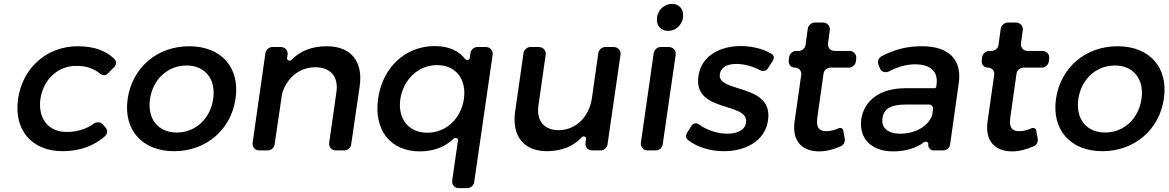

<svg xmlns="http://www.w3.org/2000/svg" viewBox="-20 -774 6013 988"><path d="M380 -536C222 -536 96 -426 73 -265C50 -105 144 4 302 4C391 4 465 -24 520 -73C534 -85 535 -104 523 -118L507 -136C498 -147 476 -147 464 -139C426 -110 377 -95 322 -95C230 -95 174 -164 188 -265C203 -366 279 -435 371 -435C424 -436 465 -420 496 -394C505 -386 523 -384 531 -392L567 -428C580 -442 581 -459 567 -472C525 -514 462 -536 380 -536Z M954 -536C789 -536 661 -427 637 -266C614 -106 711 4 876 4C1040 4 1169 -106 1192 -266C1216 -427 1118 -536 954 -536ZM940 -437C1035 -437 1092 -367 1077 -265C1062 -162 985 -92 890 -92C794 -92 737 -162 752 -265C767 -367 844 -437 940 -437Z M1662 -536C1588 -536 1526 -514 1479 -465C1472 -458 1456 -464 1457 -474L1460 -492C1463 -514 1447 -532 1425 -532H1381C1364 -532 1349 -518 1346 -502L1280 -40C1277 -18 1292 0 1314 0H1359C1375 0 1391 -14 1393 -30L1430 -281C1430 -282 1431 -289 1431 -289C1453 -369 1516 -427 1602 -428C1682 -428 1723 -379 1711 -299L1674 -40C1671 -18 1686 0 1708 0H1753C1769 0 1785 -14 1787 -30L1831 -331C1849 -458 1786 -536 1662 -536Z M2480 -532H2436C2419 -532 2404 -518 2401 -502L2397 -474C2396 -464 2380 -462 2374 -470C2341 -513 2288 -537 2217 -537C2067 -537 1949 -428 1926 -268C1902 -106 1988 5 2141 5C2211 5 2271 -18 2315 -61C2323 -68 2338 -62 2337 -53L2307 154C2304 176 2319 194 2341 194H2386C2402 194 2418 180 2420 164L2515 -492C2518 -514 2502 -532 2480 -532ZM2179 -91C2082 -91 2026 -163 2040 -264C2056 -366 2133 -439 2229 -439C2325 -439 2382 -367 2367 -264C2352 -163 2275 -91 2179 -91Z M3138 -532H3094C3077 -532 3062 -518 3059 -502L3026 -270C3013 -177 2948 -106 2856 -104C2779 -104 2739 -153 2751 -233L2788 -492C2791 -514 2775 -532 2753 -532H2709C2692 -532 2677 -518 2674 -502L2631 -201C2613 -74 2674 4 2796 4C2868 3 2930 -19 2975 -69C2982 -76 2997 -70 2996 -61L2993 -40C2990 -18 3005 0 3027 0H3072C3088 0 3104 -14 3106 -30L3173 -492C3176 -514 3160 -532 3138 -532Z M3438 -754C3400 -754 3366 -725 3361 -684C3355 -644 3380 -615 3418 -615C3456 -615 3489 -644 3495 -684C3500 -725 3476 -754 3438 -754ZM3390 -30 3457 -492C3460 -514 3444 -532 3422 -532H3379C3362 -532 3347 -518 3344 -502L3278 -40C3275 -18 3290 0 3312 0H3356C3372 0 3388 -14 3390 -30Z M3792 -537C3690 -537 3590 -491 3574 -383C3546 -191 3834 -252 3819 -143C3813 -103 3772 -86 3723 -86C3674 -86 3616 -104 3575 -135C3564 -143 3547 -139 3539 -128L3517 -93C3508 -79 3507 -64 3521 -53C3568 -16 3637 4 3705 4C3812 4 3916 -45 3932 -154C3961 -347 3670 -294 3684 -392C3690 -430 3725 -445 3770 -445C3809 -445 3854 -433 3893 -412C3904 -406 3923 -409 3930 -420L3956 -460C3965 -474 3964 -489 3950 -497C3907 -523 3849 -537 3792 -537Z M4298 -115C4273 -104 4252 -99 4232 -99C4196 -99 4178 -116 4186 -171L4218 -396C4220 -412 4236 -426 4253 -426H4349C4366 -426 4381 -440 4384 -456L4386 -472C4389 -494 4373 -512 4351 -512H4275C4253 -512 4237 -530 4241 -552L4250 -618C4253 -640 4237 -658 4215 -658H4172C4156 -658 4140 -644 4137 -628L4125 -542C4123 -526 4107 -512 4090 -512H4076C4060 -512 4044 -498 4041 -482L4039 -463C4036 -443 4050 -426 4071 -426C4091 -426 4106 -409 4103 -389L4069 -150C4053 -41 4115 5 4195 5C4232 5 4270 -5 4308 -22C4321 -28 4330 -45 4327 -59L4319 -104C4317 -113 4307 -118 4298 -115Z M4785 0H4835C4851 0 4867 -14 4869 -30L4914 -349C4930 -466 4863 -536 4726 -536C4638 -536 4583 -518 4517 -485C4501 -476 4493 -456 4501 -440L4509 -420C4516 -404 4538 -398 4553 -406C4601 -431 4646 -443 4688 -443C4772 -443 4809 -403 4799 -336L4798 -328C4798 -324 4793 -320 4789 -320H4636C4508 -319 4426 -257 4412 -160C4399 -66 4460 5 4575 5C4639 5 4694 -11 4736 -43C4744 -48 4758 -43 4757 -33C4754 -15 4767 0 4785 0ZM4612 -86C4548 -86 4514 -117 4521 -165C4528 -216 4566 -236 4641 -236H4760C4774 -236 4783 -225 4781 -212L4778 -189L4777 -183C4760 -127 4692 -86 4612 -86Z M5291 -115C5266 -104 5245 -99 5225 -99C5189 -99 5171 -116 5179 -171L5211 -396C5213 -412 5229 -426 5246 -426H5342C5359 -426 5374 -440 5377 -456L5379 -472C5382 -494 5366 -512 5344 -512H5268C5246 -512 5230 -530 5234 -552L5243 -618C5246 -640 5230 -658 5208 -658H5165C5149 -658 5133 -644 5130 -628L5118 -542C5116 -526 5100 -512 5083 -512H5069C5053 -512 5037 -498 5034 -482L5032 -463C5029 -443 5043 -426 5064 -426C5084 -426 5099 -409 5096 -389L5062 -150C5046 -41 5108 5 5188 5C5225 5 5263 -5 5301 -22C5314 -28 5323 -45 5320 -59L5312 -104C5310 -113 5300 -118 5291 -115Z M5731 -536C5566 -536 5438 -427 5414 -266C5391 -106 5488 4 5653 4C5817 4 5946 -106 5969 -266C5993 -427 5895 -536 5731 -536ZM5717 -437C5812 -437 5869 -367 5854 -265C5839 -162 5762 -92 5667 -92C5571 -92 5514 -162 5529 -265C5544 -367 5621 -437 5717 -437Z"/></svg>

Font: Trueno
Style: RoundIt
Weight: 400
Designer: Julieta Ulanovsky, Jasper
Foundry: Julieta Ulanovsky, Cannot Into Space Fonts
Version: Version 3.001